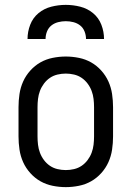

<svg xmlns="http://www.w3.org/2000/svg" viewBox="-20 -760 540 788"><path d="M250 8Q223 8 196 2.5Q169 -3 146 -16Q123 -29 104.5 -49.5Q86 -70 75 -94.5Q64 -119 60 -146Q56 -173 56 -200V-320Q56 -347 60 -374Q64 -401 75 -425.5Q86 -450 104.5 -470.5Q123 -491 146 -504Q169 -517 196 -522.5Q223 -528 250 -528Q277 -528 304 -522.5Q331 -517 354 -504Q377 -491 395.5 -470.5Q414 -450 425 -425.5Q436 -401 440 -374Q444 -347 444 -320V-200Q444 -173 440 -146Q436 -119 425 -94.5Q414 -70 395.5 -49.5Q377 -29 354 -16Q331 -3 304 2.5Q277 8 250 8ZM250 -62Q267 -62 284 -66Q301 -70 315 -79.5Q329 -89 339.5 -103Q350 -117 356 -133Q362 -149 364 -166Q366 -183 366 -200V-320Q366 -337 364 -354Q362 -371 356 -387Q350 -403 339.5 -417Q329 -431 315 -440.5Q301 -450 284 -454Q267 -458 250 -458Q233 -458 216 -454Q199 -450 185 -440.5Q171 -431 160.5 -417Q150 -403 144 -387Q138 -371 136 -354Q134 -337 134 -320V-200Q134 -183 136 -166Q138 -149 144 -133Q150 -117 160.5 -103Q171 -89 185 -79.5Q199 -70 216 -66Q233 -62 250 -62ZM93 -600Q93 -630 104 -658.5Q115 -687 138 -706Q161 -725 190.5 -732.5Q220 -740 250 -740Q280 -740 309.5 -732.5Q339 -725 362 -706Q385 -687 396 -658.5Q407 -630 407 -600H333Q333 -616 327 -631Q321 -646 309 -655.5Q297 -665 281.5 -669Q266 -673 250 -673Q234 -673 218.5 -669Q203 -665 191 -655.5Q179 -646 173 -631Q167 -616 167 -600Z"/></svg>

Font: Iosevka NFM
Style: Regular
Weight: 400
Monospace: yes
Designer: Belleve Invis
Foundry: Belleve Invis
Version: Version 29.0.4; ttfautohint (v1.8.4);Nerd Fonts 3.3.0